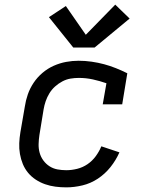

<svg xmlns="http://www.w3.org/2000/svg" viewBox="-20 -800 640 828"><path d="M266 8Q242 8 219 5Q196 2 174.5 -5.5Q153 -13 134 -25.5Q115 -38 101 -55Q87 -72 78.5 -92.5Q70 -113 66 -136Q62 -159 63 -182.5Q64 -206 68 -230L87 -340Q91 -367 100 -393Q109 -419 125 -443Q141 -467 163.5 -486Q186 -505 212 -516.5Q238 -528 265 -533Q292 -538 319 -538Q347 -538 375 -534Q403 -530 429 -523Q455 -516 480 -506Q505 -496 529 -484L507 -350H423L439 -441Q410 -451 380.5 -457.5Q351 -464 320 -464Q302 -464 284 -461Q266 -458 249 -449Q232 -440 217.5 -427Q203 -414 193 -397.5Q183 -381 177 -363.5Q171 -346 168 -328L150 -218Q147 -198 146.5 -178.5Q146 -159 151 -141Q156 -123 167 -108Q178 -93 193.5 -83Q209 -73 227.5 -69.5Q246 -66 266 -66Q289 -66 313 -72Q337 -78 357.5 -92Q378 -106 393 -126.5Q408 -147 417 -169L495 -143Q480 -109 456.5 -79.5Q433 -50 402 -29.5Q371 -9 335.5 -0.5Q300 8 266 8ZM388 -595H296L191 -726L264 -774L350 -650L477 -780L539 -720Z"/></svg>

Font: Iosevka Curly Slab Extended
Style: Italic
Weight: 400
Width: 7
Italic angle: -9°
Monospace: yes
Designer: Belleve Invis
Foundry: Belleve Invis
Version: Version 11.1.0; ttfautohint (v1.8.3)